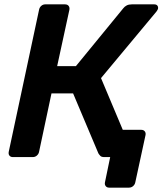

<svg xmlns="http://www.w3.org/2000/svg" viewBox="-20 -720 745 880"><path d="M480 140Q470 140 464.5 133Q459 126 461 116L485 0H462L440 -125H627Q638 -125 643.5 -118Q649 -111 647 -101L600 116Q598 126 590 133Q582 140 571 140ZM687 -700Q697 -700 701.5 -694Q706 -688 704 -679Q702 -674 697 -667L443 -362L581 -34Q583 -29 581 -23Q580 -14 572 -7Q564 0 554 0H458Q445 0 439.5 -6Q434 -12 431 -17L315 -292H216L159 -24Q157 -14 149 -7Q141 0 130 0H39Q29 0 23.5 -6.5Q18 -13 20 -24L159 -675Q161 -686 169 -693Q177 -700 187 -700H278Q289 -700 294.5 -693Q300 -686 298 -675L242 -417H328L545 -682Q551 -690 560.5 -695Q570 -700 584 -700Z"/></svg>

Font: Rubik Medium
Style: Italic
Weight: 500
Italic angle: -12°
Designer: Hubert and Fischer
Foundry: Hubert and Fischer
Version: Version 2.300;gftools[0.9.30]